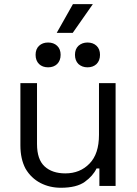

<svg xmlns="http://www.w3.org/2000/svg" viewBox="-20 -885 652 914"><path d="M269.5 8.8Q216.8 8.8 172.9 -13.7Q127.9 -37.1 101.6 -82Q77.1 -127.9 77.1 -193.4Q77.1 -292 77.1 -489.3Q96.7 -489.3 156.2 -489.3Q156.2 -416 156.2 -199.2Q156.2 -126 192.4 -92.8Q228.5 -59.6 291 -59.6Q361.3 -59.6 406.2 -106.4Q451.2 -152.3 451.2 -243.2Q451.2 -325.2 451.2 -489.3Q470.7 -489.3 530.3 -489.3Q530.3 -367.2 530.3 0Q510.7 0 453.1 0Q453.1 -20.5 453.1 -83Q449.2 -83 439.5 -83Q422.9 -47.9 383.8 -19.5Q344.7 8.8 269.5 8.8ZM396.5 -564.5Q371.1 -564.5 353.5 -580.1Q336.9 -596.7 336.9 -624Q336.9 -651.4 353.5 -667Q371.1 -682.6 396.5 -682.6Q422.9 -682.6 439.5 -667Q456.1 -651.4 456.1 -624Q456.1 -596.7 439.5 -580.1Q422.9 -564.5 396.5 -564.5ZM209 -564.5Q182.6 -564.5 166 -580.1Q149.4 -596.7 149.4 -624Q149.4 -651.4 166 -667Q182.6 -682.6 209 -682.6Q235.4 -682.6 252 -667Q268.6 -651.4 268.6 -624Q268.6 -596.7 252 -580.1Q235.4 -564.5 209 -564.5ZM250 -728.5Q269.5 -762.7 327.1 -865.2Q350.6 -865.2 421.9 -865.2Q398.4 -831.1 326.2 -728.5Q306.6 -728.5 250 -728.5Z"/></svg>

Font: Kadena Space Grotesk
Style: Regular
Weight: 400
Designer: Florian Karsten
Version: Version 2.000